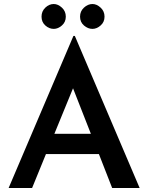

<svg xmlns="http://www.w3.org/2000/svg" viewBox="-20 -937 739 957"><path d="M23 0 346 -758H353L676 0H539L473 -169H209L140 0ZM251 -270H433L344 -497ZM379 -854Q379 -881 398.5 -899Q418 -917 441 -917Q462 -917 481.5 -899Q501 -881 501 -854Q501 -827 481.5 -810Q462 -793 441 -793Q418 -793 398.5 -810Q379 -827 379 -854ZM187 -854Q187 -881 206 -899Q225 -917 248 -917Q269 -917 288.5 -899Q308 -881 308 -854Q308 -827 288.5 -810Q269 -793 248 -793Q225 -793 206 -810Q187 -827 187 -854Z"/></svg>

Font: Reem Kufi Medium
Style: Regular
Weight: 500
Designer: Khaled Hosny
Version: Version 1.001